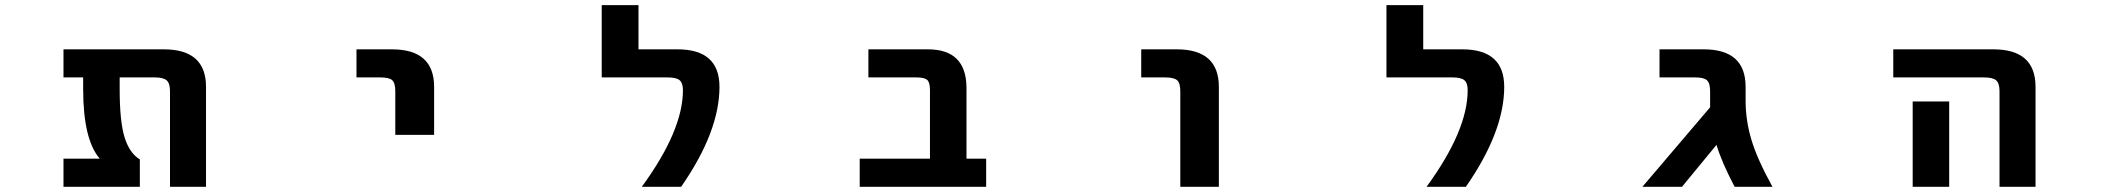

<svg xmlns="http://www.w3.org/2000/svg" viewBox="-20 -712 8040 734"><path d="M767.6 2H629.9V-363.3Q629.9 -393.6 617.2 -404.8Q604.5 -416 572.3 -416H437.5V-372.1Q437.5 -248 456.1 -187.5Q474.6 -127 514.6 -102.5V2H222.7V-105.5H361.3Q297.9 -178.7 297.9 -372.1V-416H222.7V-523.4H606.4Q767.6 -523.4 767.6 -379.9Z M1342.8 -416V-523.4H1478.5Q1639.6 -523.4 1639.6 -379.9V-196.3H1491.2V-363.3Q1491.2 -394.5 1479.5 -405.3Q1467.8 -416 1434.6 -416Z M2433.6 2Q2590.8 -212.9 2590.8 -367.2Q2590.8 -394.5 2578.1 -405.3Q2565.4 -416 2533.2 -416H2280.3V-692.4H2420.9V-523.4H2570.3Q2730.5 -523.4 2730.5 -379.9Q2730.5 -209 2584 2Z M3535.2 -367.2Q3535.2 -397.5 3524.4 -406.7Q3513.7 -416 3483.4 -416H3299.8V-523.4H3527.3Q3673.8 -523.4 3674.8 -377V-105.5H3750V2H3266.6V-105.5H3535.2Z M4342.8 -416V-523.4H4478.5Q4639.6 -523.4 4639.6 -379.9V2H4492.2V-363.3Q4492.2 -394.5 4480 -405.3Q4467.8 -416 4434.6 -416Z M5433.6 2Q5590.8 -212.9 5590.8 -367.2Q5590.8 -394.5 5578.1 -405.3Q5565.4 -416 5533.2 -416H5280.3V-692.4H5420.9V-523.4H5570.3Q5730.5 -523.4 5730.5 -379.9Q5730.5 -209 5584 2Z M6517.6 -363.3Q6517.6 -394.5 6505.4 -405.3Q6493.2 -416 6461.9 -416H6324.2V-523.4H6493.2Q6653.3 -523.4 6653.3 -379.9V-328.1Q6653.3 -251 6675.8 -176.8Q6698.2 -102.5 6755.9 2H6611.3Q6561.5 -92.8 6542 -158.2L6410.2 2H6258.8L6517.6 -301.8V-316.4Z M7217.8 -416V-523.4H7600.6Q7761.7 -523.4 7761.7 -379.9V2H7624V-363.3Q7624 -393.6 7611.3 -404.8Q7598.6 -416 7565.4 -416ZM7431.6 -324.2V-132.8V2H7292V-132.8V-324.2Z"/></svg>

Font: Gen Shin Gothic Monospace Bold
Style: Bold
Weight: 700
Designer: [Source Han Sans]
Ryoko NISHIZUKA  (kana & ideographs); Paul D. Hunt (Latin, Greek & Cyrillic); Wenlong ZHANG  (bopomofo
Version: Version 1.002.20150607